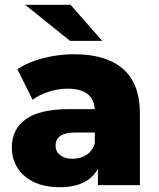

<svg xmlns="http://www.w3.org/2000/svg" viewBox="-20 -779 668 808"><path d="M392.1 0V-68.8Q349.6 8.8 231.9 8.8Q137.2 8.8 83.5 -38.1Q29.8 -85 29.8 -158.2Q29.8 -235.8 89.1 -277.8Q148.4 -319.8 271 -319.8H378.9Q373 -405.8 264.2 -405.8Q225.1 -405.8 185.1 -393.1Q145 -380.4 117.2 -358.9L53.2 -487.8Q98.6 -518.1 162.6 -534.4Q226.6 -550.8 292 -550.8Q426.8 -550.8 497.8 -489Q568.8 -427.2 568.8 -300.8V0ZM274.9 -606.9 85.9 -758.8H276.9L410.2 -606.9ZM378.9 -173.8V-221.2H296.9Q213.9 -221.2 213.9 -166Q213.9 -141.6 232.9 -126.2Q252 -110.8 285.2 -110.8Q317.9 -110.8 343 -126.7Q368.2 -142.6 378.9 -173.8Z"/></svg>

Font: Montserrat ExtraBold
Style: Regular
Weight: 800
Designer: Julieta Ulanovsky
Foundry: Julieta Ulanovsky
Version: Version 9.000